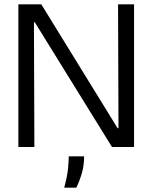

<svg xmlns="http://www.w3.org/2000/svg" viewBox="-20 -680 706 888"><path d="M65 0V-660H171L524 -87H528L526 -660H600V0H498L141 -577H137L139 0ZM277 188Q292 132 295 96Q298 60 298 43H369Q369 86 358.5 121.5Q348 157 333 188Z"/></svg>

Font: Bricolage Grotesque 72pt Light
Style: Regular
Weight: 300
Designer: Mathieu Triay
Foundry: Atelier Triay
Version: Version 1.001;gftools[0.9.33.dev8+g029e19f]